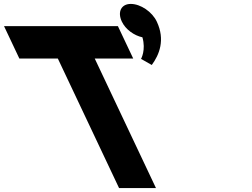

<svg xmlns="http://www.w3.org/2000/svg" viewBox="-344 -958 1286 978"><path d="M322.1 -938C372.1 -938 431 -898 454.6 -848C498.6 -755 467.5 -679 429.1 -627L374.4 -658C374.4 -658 400.2 -703 381.4 -768C339.2 -777 295.5 -808 276.6 -848C253 -898 274.1 -938 322.1 -938ZM-245.5 -660H-49.5L262.5 0H450.5L138.5 -660H334.5L256.5 -825H-323.5Z"/></svg>

Font: Hussar
Style: BdOpOblFive
Weight: 700
Foundry: Cannot Into Space Fonts
Version: Version 2.00